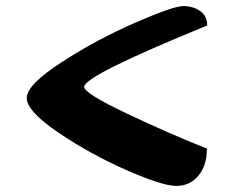

<svg xmlns="http://www.w3.org/2000/svg" viewBox="-20 -740 808 632"><path d="M257 -454Q257 -433 397 -366.5Q537 -300 661 -251Q661 -195 633 -161.5Q605 -128 560 -128Q515 -128 396.5 -180Q278 -232 173 -303Q68 -374 68 -417.5Q68 -461 184 -536Q300 -611 425.5 -665.5Q551 -720 583 -720Q615 -720 638.5 -704Q662 -688 662 -656Q257 -491 257 -454Z"/></svg>

Font: Laila
Style: Bold
Weight: 700
Designer: Hitesh Malaviya
Foundry: Indian Type Foundry
Version: Version 1.302;PS 1.0;hotconv 1.0.78;makeotf.lib2.5.61930; tt